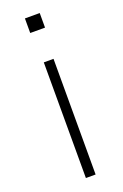

<svg xmlns="http://www.w3.org/2000/svg" viewBox="-138 -737 499 780"><g transform="rotate(-20 112.0 -347.0)"><path d="M91 0V-500H133V0ZM80 -631V-694H144V-631Z"/></g></svg>

Font: Mulish ExtraLight
Style: Regular
Weight: 200
Designer: Vernon Adams
Foundry: Vernon Adams
Version: Version 3.603